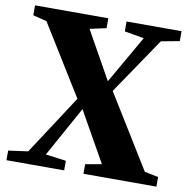

<svg xmlns="http://www.w3.org/2000/svg" viewBox="-82 -824 898 906"><g transform="rotate(10 367.0 -371.5)"><path d="M101.5 -59 287 -343.5 79.5 -679 13.5 -695.5V-743H364.5V-695.5L286 -678.5L414 -450L545.5 -679.5L452 -695.5V-743H715.5V-695.5L627.5 -679L444.5 -409L660 -59.5L726 -46V0H376.5V-46L454.5 -59.5L319 -299.5L186 -59L284 -46V0H7.5V-46Z"/></g></svg>

Font: Merriweather 72pt Black
Style: Regular
Weight: 900
Version: Version 2.100